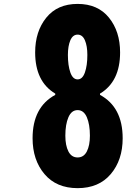

<svg xmlns="http://www.w3.org/2000/svg" viewBox="-20 -947 707 977"><path d="M325.5 -667.3Q325.5 -613.9 337.9 -578.5Q350.3 -543 375 -543Q399.7 -543 412.1 -578.5Q424.5 -613.9 424.5 -667.3Q424.5 -712.9 412.1 -741.9Q399.7 -770.8 375 -770.8Q350.3 -770.8 337.9 -741.9Q325.5 -712.9 325.5 -667.3ZM591.1 -680.3Q591.1 -531.9 488.9 -470.7V-464.2Q604.2 -401.7 604.2 -243.5Q604.2 -132.8 543.6 -61.2Q483.1 10.4 375 10.4Q266.9 10.4 206.4 -61.2Q145.8 -132.8 145.8 -243.5Q145.8 -401.7 261.1 -464.2V-470.7Q158.9 -531.9 158.9 -680.3Q158.9 -787.1 215.5 -857.1Q272.1 -927.1 375 -927.1Q477.9 -927.1 534.5 -857.1Q591.1 -787.1 591.1 -680.3ZM312.5 -256.5Q312.5 -207 328.1 -176.4Q343.8 -145.8 375 -145.8Q406.2 -145.8 421.9 -176.4Q437.5 -207 437.5 -256.5Q437.5 -313.8 421.9 -350.3Q406.2 -386.7 375 -386.7Q343.8 -386.7 328.1 -350.3Q312.5 -313.8 312.5 -256.5Z"/></svg>

Font: TypoPRO Monoid
Style: Bold
Weight: 700
Width: 4
Monospace: yes
Designer: Andreas Larsen (@larsenwork)
Version: Version 0.61